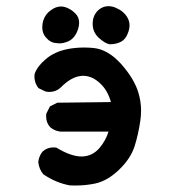

<svg xmlns="http://www.w3.org/2000/svg" viewBox="-20 -587 540 610"><path d="M150.4 -118.7Q153.3 -118.7 158.7 -118.2Q205.6 -89.8 238.8 -89.8Q272.9 -89.8 296.4 -117.2Q316.4 -141.1 324.7 -168.9H171.4Q152.8 -171.4 139.2 -183.1Q126.5 -197.3 126.5 -217.8Q126.5 -220.7 127 -225.6L138.7 -249L162.1 -260.7L332.5 -262.7Q321.3 -302.2 295.9 -324.2Q282.2 -336.4 269.3 -341.3Q256.3 -346.2 244.1 -346.2Q241.2 -346.2 237.8 -345.7Q206.5 -343.3 171.4 -307.6Q156.7 -294.9 136.7 -294.9Q131.3 -294.9 124.5 -296.4L102.1 -307.1Q94.2 -317.9 91.8 -327.1Q89.4 -336.4 89.4 -342.3Q89.4 -351.1 90.3 -353Q98.6 -376.5 125.7 -399.4Q152.8 -422.4 192.9 -430.7Q218.8 -436 247.6 -436Q261.7 -436 276.4 -434.6Q323.2 -430.2 365.2 -383.3Q406.2 -336.9 419.4 -293.5Q428.2 -264.6 428.2 -235.4Q428.2 -219.2 425.8 -203.1Q418.9 -157.2 407.2 -121.1Q394.5 -82.5 357.9 -47.4Q321.3 -12.2 282.2 -3.9Q252.4 2.4 219.2 2.4Q204.6 2.4 201.7 2Q157.2 -6.3 117.7 -33.2Q104 -49.3 101.6 -72.3Q104 -92.3 115.7 -106Q129.9 -118.7 150.4 -118.7ZM274.4 -511.2Q274.4 -541 296.4 -558.1Q309.1 -567.4 324.7 -567.4Q335 -567.4 346.2 -563Q372.6 -552.2 384.3 -532.2Q391.6 -520 391.6 -505.9Q391.6 -496.6 388.2 -486.8Q380.4 -462.4 363.8 -454.1Q348.6 -446.3 329.1 -446.3H328.6Q320.3 -447.8 312 -452.9Q303.7 -458 293.9 -466.8Q274.4 -484.9 274.4 -511.2ZM114.3 -500Q114.3 -522.9 126.5 -540Q132.3 -547.9 141.1 -554.2Q157.2 -566.4 173.8 -566.4Q187.5 -566.4 202.1 -557.6Q211.4 -552.7 219.7 -543.9Q231.4 -532.7 231.4 -514.2Q231.4 -505.4 228.5 -496.1Q219.2 -465.8 196.8 -455.6Q181.6 -449.2 168.9 -449.2Q164.1 -449.2 159.2 -450.2Q140.6 -450.7 126 -467.8Q114.3 -481 114.3 -500Z"/></svg>

Font: Bakudai
Style: Bold
Weight: 700
Version: Version 1.48